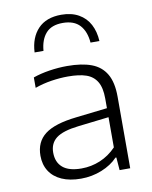

<svg xmlns="http://www.w3.org/2000/svg" viewBox="-89 -869 749 945"><g transform="rotate(-10 285.0 -397.0)"><path d="M486 -357.5V0H433L428 -64H423.5Q392.5 -31 343.2 -11.2Q294 8.5 239.5 8.5Q183.5 8.5 143.5 -9.2Q103.5 -27 82.5 -59.8Q61.5 -92.5 61.5 -137Q61.5 -206 110.2 -243.5Q159 -281 268 -293L424.5 -311V-359.5Q424.5 -413.5 406.2 -443.8Q388 -474 353 -486Q318 -498 262 -498Q223 -498 180 -491.5Q137 -485 96.5 -470.5V-522.5Q133 -535.5 178.2 -542.5Q223.5 -549.5 267 -549.5Q340.5 -549.5 388.5 -531.5Q436.5 -513.5 461.2 -471.5Q486 -429.5 486 -357.5ZM424.5 -115V-266L270.5 -248Q192.5 -239 159.2 -213.5Q126 -188 126 -141.5Q126 -93 156.8 -66.8Q187.5 -40.5 250.5 -40.5Q299.5 -40.5 344.2 -59.2Q389 -78 424.5 -115ZM282.5 -803Q333 -803 369 -782.8Q405 -762.5 424 -726.5Q443 -690.5 445.5 -643H401Q396.5 -699 367.8 -730.5Q339 -762 282.5 -762Q226.5 -762 198.5 -730.5Q170.5 -699 166 -643H121.5Q125 -716.5 166 -759.8Q207 -803 282.5 -803Z"/></g></svg>

Font: Encode Sans Expanded Light
Style: Regular
Weight: 300
Width: 7
Designer: Multiple Designers
Foundry: Impallari Type
Version: Version 2.000